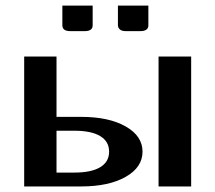

<svg xmlns="http://www.w3.org/2000/svg" viewBox="-20 -670 773 690"><path d="M313 -579.1Q313 -558.1 284.2 -558.1H232.9Q204.1 -558.1 204.1 -579.1V-649.9H313ZM513.2 -579.1Q513.2 -558.1 483.9 -558.1H433.1Q416.5 -558.1 410.2 -564.7Q403.8 -571.3 403.8 -579.1V-649.9H513.2ZM183.1 -49.8H247.1Q308.1 -49.8 340.1 -69.1Q372.1 -88.4 372.1 -125Q372.1 -161.6 340.1 -180.9Q308.1 -200.2 247.1 -200.2H183.1ZM66.9 -466.8H183.1V-250H272Q371.1 -250 431.6 -215.6Q492.2 -181.2 492.2 -125Q492.2 -68.8 431.6 -34.4Q371.1 0 272 0H66.9ZM549.8 -466.8H667V0H549.8Z"/></svg>

Font: Resagokr
Style: Bold
Weight: 600
Designer: gluk
Foundry: gluk
Version: Version 0.95